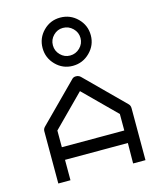

<svg xmlns="http://www.w3.org/2000/svg" viewBox="-113 -873 718 900"><g transform="rotate(-15 246.0 -423.5)"><path d="M116 -148V-49H57V-303Q57 -314 66 -323L246 -504Q253.5 -513 266 -513Q280 -513 289 -504L472 -322Q480 -314 480 -301V-49H420L421 -148ZM117 -209H420V-289L267 -441L117 -290ZM266 -614Q294 -614 314 -633.8Q334 -653.5 334 -681Q334 -708.5 314 -728.2Q294 -748 266 -748Q239 -748 219.5 -728.2Q200 -708.5 200 -681Q200 -653.5 219.5 -633.8Q239 -614 266 -614ZM150 -681Q150 -729.5 184 -763.8Q218 -798 266 -798Q315 -798 349.5 -763.8Q384 -729.5 384 -681Q384 -633 349.2 -598.5Q314.5 -564 266 -564Q218 -564 184 -598.5Q150 -633 150 -681Z"/></g></svg>

Font: IBM 3270 Semi-Condensed
Style: Condensed
Weight: 400
Monospace: yes
Version: Version 2.3.1